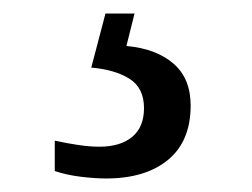

<svg xmlns="http://www.w3.org/2000/svg" viewBox="-20 -29 373 284"><path d="M137 235Q121 235 100 232.5Q79 230 61 224V179Q79 183 96 185.5Q113 188 127 188Q158 188 175.5 173.5Q193 159 193 131Q193 101 171.5 87.5Q150 74 115 71L136 -9H179L167 39Q211 43 236.5 65Q262 87 262 127Q262 180 228.5 207.5Q195 235 137 235Z"/></svg>

Font: Noto Serif Hentaigana
Style: Regular
Weight: 400
Designer: Kazuhiro Yamada
Foundry: nipponia
Version: Version 1.000; ttfautohint (v1.8.4.7-5d5b)